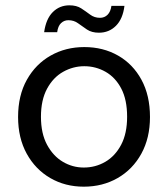

<svg xmlns="http://www.w3.org/2000/svg" viewBox="-20 -690 633 722"><path d="M295 12Q225 12 169 -20.5Q113 -53 80.5 -112Q48 -171 48 -250Q48 -331 81 -390Q114 -449 170.5 -481Q227 -513 297 -513Q368 -513 424 -481Q480 -449 512 -390Q544 -331 544 -250Q544 -171 511.5 -112Q479 -53 422.5 -20.5Q366 12 295 12ZM295 -60Q339 -60 376 -81.5Q413 -103 435.5 -145.5Q458 -188 458 -251Q458 -315 436 -357Q414 -399 377 -420Q340 -441 297 -441Q255 -441 217.5 -420Q180 -399 157 -356.5Q134 -314 134 -251Q134 -188 157 -145.5Q180 -103 216.5 -81.5Q253 -60 295 -60ZM352 -567Q325 -567 307 -579Q289 -591 273.5 -602.5Q258 -614 237 -614Q221 -614 209.5 -603Q198 -592 195 -569H146Q153 -619 178.5 -644.5Q204 -670 241 -670Q268 -670 285.5 -658.5Q303 -647 319 -635Q335 -623 356 -623Q373 -623 384.5 -634.5Q396 -646 399 -668H448Q442 -619 416 -593Q390 -567 352 -567Z"/></svg>

Font: DM Sans 17pt
Style: Regular
Weight: 400
Version: Version 4.004;gftools[0.9.30]